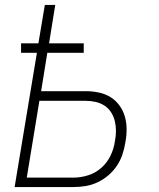

<svg xmlns="http://www.w3.org/2000/svg" viewBox="-20 -755 640 775"><path d="M39 0 129 -542H65V-580H135L161 -735H203L178 -580H318V-542H171L146 -387H327Q353 -387 379 -381.5Q405 -376 426 -363Q447 -350 462 -329.5Q477 -309 484 -284.5Q491 -260 491 -233Q491 -206 486 -180Q482 -155 474 -131Q466 -107 451.5 -85.5Q437 -64 417 -47Q397 -30 373.5 -19Q350 -8 325.5 -4Q301 0 276 0ZM88 -38H276Q306 -38 336 -47.5Q366 -57 389.5 -78Q413 -99 426.5 -127.5Q440 -156 444 -186Q448 -206 448 -226.5Q448 -247 443.5 -266Q439 -285 428.5 -301.5Q418 -318 402 -328.5Q386 -339 366.5 -343.5Q347 -348 327 -348H139Z"/></svg>

Font: Iosevka SS04 XLt Ex
Style: Italic
Weight: 200
Width: 7
Italic angle: -9°
Monospace: yes
Designer: Belleve Invis
Foundry: Belleve Invis
Version: Version 19.0.0; ttfautohint (v1.8.4)